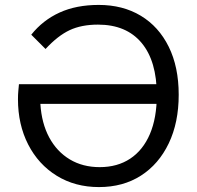

<svg xmlns="http://www.w3.org/2000/svg" viewBox="-20 -740 799 780"><path d="M382 20Q285 20 210.5 -26Q136 -72 94.5 -153Q53 -234 53 -337Q53 -356 54.5 -371.5Q56 -387 57 -398H628L629 -318H144Q149 -239 180 -181.5Q211 -124 263.5 -92.5Q316 -61 385 -61Q457 -61 509 -95.5Q561 -130 589 -195.5Q617 -261 617 -354Q617 -492 555 -566Q493 -640 378 -640Q311 -640 263 -617.5Q215 -595 165 -541L107 -599Q154 -658 222 -689Q290 -720 381 -720Q479 -720 552 -676Q625 -632 665.5 -550Q706 -468 706 -355Q706 -242 665.5 -157.5Q625 -73 552.5 -26.5Q480 20 382 20Z"/></svg>

Font: Moderustic
Style: Regular
Weight: 400
Designer: Tural Alisoy
Foundry: TAFT Foundry
Version: Version 2.120